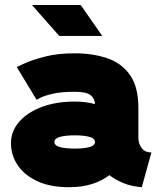

<svg xmlns="http://www.w3.org/2000/svg" viewBox="-20 -743 650 777"><path d="M258.8 14.6Q184.1 14.6 131.6 -9.5Q79.1 -33.7 51.8 -74.2Q24.4 -114.7 24.4 -163.6Q24.4 -212.4 57.9 -250.5Q91.3 -288.6 149.4 -310.3Q207.5 -332 282.2 -332Q327.1 -332 364.3 -321.8Q363.8 -343.8 346.9 -357.7Q330.1 -371.6 282.2 -371.6Q227.1 -371.6 193.1 -363.5Q159.2 -355.5 143.6 -347.4Q127.9 -339.4 127.9 -339.4L47.9 -471.7Q47.9 -471.7 77.4 -485.6Q106.9 -499.5 159.7 -513.4Q212.4 -527.3 282.2 -527.3Q354.5 -527.3 412.8 -507.8Q471.2 -488.3 505.6 -440.2Q540 -392.1 540 -306.6V-184.1Q540 -162.1 553.2 -144Q566.4 -126 592.8 -126L553.7 14.6Q511.2 11.2 478.5 -2.4Q445.8 -16.1 422.4 -34.2Q394 -11.7 353 1.5Q312 14.6 258.8 14.6ZM364.3 -168.5Q364.3 -183.1 341.6 -189.2Q318.8 -195.3 282.2 -195.3Q245.6 -195.3 222.9 -189.2Q200.2 -183.1 200.2 -168.5Q200.2 -153.8 222.9 -147.7Q245.6 -141.6 282.2 -141.6Q318.8 -141.6 341.6 -147.7Q364.3 -153.8 364.3 -168.5ZM219.7 -597.7 109.4 -722.7H306.6L393.6 -597.7Z"/></svg>

Font: Giphurs Black
Style: Regular
Weight: 900
Version: Version 0.920; ttfautohint (v1.8.4.7-5d5b)